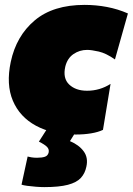

<svg xmlns="http://www.w3.org/2000/svg" viewBox="-20 -537 543 785"><path d="M290 13Q193.5 13 127 -23Q60.5 -59 32.5 -125.5Q4.5 -192 24 -284Q46.5 -390 121.8 -453.5Q197 -517 326 -517Q372.5 -517 417.2 -508.5Q462 -500 503 -482L450 -294Q413.5 -319.5 383.8 -326.2Q354 -333 336 -333Q305.5 -333 280.5 -316Q255.5 -299 247 -265Q236 -217 262.8 -191.5Q289.5 -166 336 -166Q388 -166 432 -194L401 -6Q381 3.5 352.5 8.2Q324 13 290 13ZM161 228Q146 228 127 226.5Q108 225 91.5 222.8Q75 220.5 68 218L93 103Q97.5 104.5 108 106.2Q118.5 108 131 108Q151.5 108 163.8 103.8Q176 99.5 179 86Q181.5 73 172.2 63.5Q163 54 139 42L189 -36H299L291 0L266 40Q303 55.5 322.2 81.8Q341.5 108 333 145Q327.5 172 310.5 190.5Q293.5 209 257.8 218.5Q222 228 161 228Z"/></svg>

Font: Commissioner Black
Style: Italic
Weight: 900
Italic angle: -12°
Designer: Kostas Bartsokas
Foundry: Kostas Bartsokas
Version: Version 1.000; ttfautohint (v1.8.3)